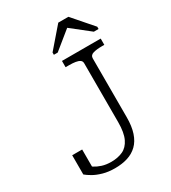

<svg xmlns="http://www.w3.org/2000/svg" viewBox="-222 -1037 1043 1168"><g transform="rotate(-30 299.5 -453.0)"><path d="M281 -710H553V-666H536Q499 -666 475 -659Q451 -652 451 -630V-217Q451 -153 436 -108Q421 -63 392.5 -35.5Q364 -8 324.5 4.5Q285 17 235 17Q189 17 152 6.5Q115 -4 89 -19Q63 -34 48 -47V-182H118V-42Q102 -47 92 -54Q82 -61 79.5 -68.5Q77 -76 80 -81Q83 -86 92 -86Q103 -72 123 -59Q143 -46 171 -37Q199 -28 235 -28Q281 -28 316 -44Q351 -60 371 -101.5Q391 -143 391 -217V-630Q391 -645 380 -652.5Q369 -660 350 -663Q331 -666 306 -666H281ZM449 -923H378L257 -783V-767H284L433 -888L386 -887L538 -767H571V-783Z"/></g></svg>

Font: Roboto Serif 20pt ExtraLight
Style: Regular
Weight: 250
Version: Version 1.008